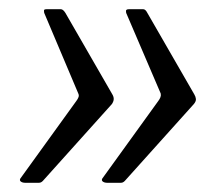

<svg xmlns="http://www.w3.org/2000/svg" viewBox="-20 -470 486 417"><path d="M146 -251Q149 -255 150.5 -259Q152 -263 150 -267L76 -442Q75 -447 76 -448.5Q77 -450 81 -450H112Q117 -450 122 -442L224 -265Q227 -260 227 -255Q227 -250 223 -244L73 -77Q71 -75 69 -74Q67 -73 64 -73H35Q29 -73 25.5 -75.5Q22 -78 24 -82L146 -251ZM324 -251Q327 -255 328.5 -259Q330 -263 329 -267L254 -442Q253 -447 254.5 -448.5Q256 -450 260 -450H291Q296 -450 300 -442L402 -265Q405 -260 405.5 -255Q406 -250 401 -244L251 -77Q249 -75 247 -74Q245 -73 242 -73H213Q207 -73 203.5 -75.5Q200 -78 202 -82L324 -251Z"/></svg>

Font: Libre Franklin
Style: Italic
Weight: 400
Italic angle: -8°
Designer: Pablo Impallari, Rodrigo Fuenzalida, Nhung Nguyen
Foundry: Impallari Type
Version: Version 3.000